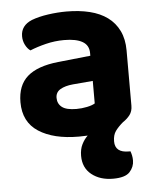

<svg xmlns="http://www.w3.org/2000/svg" viewBox="-51 -540 637 782"><g transform="rotate(-5 267.5 -148.5)"><path d="M250 -496Q302 -496 344.5 -485.5Q387 -475 417 -453Q447 -431 463.5 -397Q480 -363 480 -317V-91Q480 -68 468.5 -53Q457 -38 440 -27Q420 -10 408.5 6Q397 22 397 48Q397 94 453 94H460Q463 102 465 111.5Q467 121 467 132Q467 158 448.5 178.5Q430 199 380 199Q327 199 292.5 171.5Q258 144 258 95Q258 68 268 48Q278 28 292 15Q284 15 274.5 15.5Q265 16 256 16Q153 16 92 -23.5Q31 -63 31 -144Q31 -213 72 -249Q113 -285 198 -294L331 -308V-319Q331 -351 305 -366Q279 -381 230 -381Q192 -381 155.5 -372Q119 -363 90 -351Q78 -359 69.5 -375.5Q61 -392 61 -411Q61 -455 107 -474Q136 -485 174.5 -490.5Q213 -496 250 -496ZM256 -97Q278 -97 299.5 -101.5Q321 -106 332 -113V-205L250 -198Q218 -195 198.5 -183.5Q179 -172 179 -149Q179 -125 197 -111Q215 -97 256 -97Z"/></g></svg>

Font: Baloo Da 2
Style: Bold
Weight: 700
Designer: Noopur Datye, Sulekha Rajkumar and Ek Type
Foundry: Ek Type
Version: Version 1.640;hotconv 1.0.111;makeotfexe 2.5.65597; ttfautoh